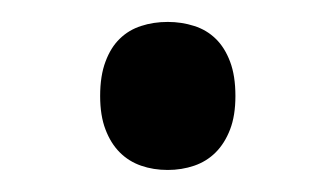

<svg xmlns="http://www.w3.org/2000/svg" viewBox="-20 -441 308 176"><path d="M71.8 -353Q71.8 -371.6 76.7 -384.5Q81.5 -397.5 89.8 -405.5Q98.1 -413.6 109.4 -417.2Q120.6 -420.9 133.8 -420.9Q146.5 -420.9 158 -417.2Q169.4 -413.6 177.7 -405.5Q186 -397.5 190.9 -384.5Q195.8 -371.6 195.8 -353Q195.8 -335 190.9 -322.3Q186 -309.6 177.7 -301.3Q169.4 -293 158 -289.1Q146.5 -285.2 133.8 -285.2Q120.6 -285.2 109.4 -289.1Q98.1 -293 89.8 -301.3Q81.5 -309.6 76.7 -322.3Q71.8 -335 71.8 -353Z"/></svg>

Font: Genotype
Style: Regular
Weight: 400
Foundry: Ascender Corporation
Version: Version 1.00